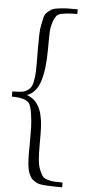

<svg xmlns="http://www.w3.org/2000/svg" viewBox="-64 -764 444 976"><g transform="rotate(5 158.5 -276.0)"><path d="M292 153.8V178.2Q201.7 178.2 175.8 171.9Q164.6 168.9 155.5 163.6Q146.5 158.2 139.9 152.8Q133.3 147.5 128.2 137.5Q123 127.4 119.6 120.1Q116.2 112.8 114 98.9Q111.8 85 110.8 76.7Q109.9 68.4 109.1 50.8Q108.4 33.2 108.4 24.4Q108.4 15.6 108.6 -4.6Q108.9 -24.9 108.9 -34.2Q108.9 -84 108.2 -114Q107.4 -144 101.3 -183.6Q95.2 -223.1 84 -235.8Q63 -258.8 -2.9 -258.8V-285.2Q31.2 -285.2 49.1 -288.6Q66.9 -292 82 -305.2Q88.9 -311 93.8 -320.1Q98.6 -329.1 101.3 -343Q104 -356.9 105.7 -369.4Q107.4 -381.8 107.9 -402.3Q108.4 -422.9 108.4 -436.5Q108.4 -450.2 108.2 -475.6Q107.9 -501 107.9 -514.2Q107.9 -556.6 108.6 -585.2Q109.4 -613.8 114.5 -638.2Q119.6 -662.6 123.3 -677Q127 -691.4 140.4 -702.6Q153.8 -713.9 162.8 -718.5Q171.9 -723.1 196.3 -726.3Q220.7 -729.5 237.5 -729.7Q254.4 -730 292 -730V-706.1Q235.8 -706.1 205.1 -698.2Q183.6 -692.4 172.6 -661.1Q161.6 -629.9 160.4 -604Q159.2 -578.1 159.2 -531.7Q159.2 -529.3 159.2 -528.1Q159.2 -526.9 159.2 -524.9Q159.2 -522.9 159.2 -521.2Q159.2 -519.5 159.2 -518.1Q159.2 -412.6 139.6 -351.6Q120.1 -290.5 74.2 -273.9V-272.9Q89.8 -267.6 102.5 -258.3Q115.2 -249 123.8 -237.3Q132.3 -225.6 138.9 -211.4Q145.5 -197.3 149.2 -181.9Q152.8 -166.5 155.3 -149.7Q157.7 -132.8 158.2 -115.7Q158.7 -98.6 159.2 -81.3Q159.7 -64 159.2 -47.4Q159.2 -35.6 159.2 -29.8Q159.2 16.1 161.6 47.1Q164.1 78.1 172.6 98.6Q181.2 119.1 188.7 130.4Q196.3 141.6 215.1 146.7Q233.9 151.9 247.8 152.8Q261.7 153.8 292 153.8Z"/></g></svg>

Font: Aref Ruqaa
Style: Regular
Weight: 400
Designer: Abdoulla Aref
Version: Version 0.7